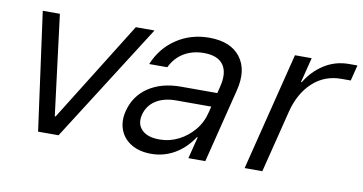

<svg xmlns="http://www.w3.org/2000/svg" viewBox="-58 -651 1515 801"><g transform="rotate(10 700.0 -250.5)"><path d="M135.8 0 67.5 -500H140L193.3 -75H196.7L461.7 -500H540.8L222.5 0Z M615.8 9.2Q566.7 9.2 532.1 -11.2Q497.5 -31.7 483.8 -67.5Q470 -103.3 480.8 -147.5Q497.5 -214.2 552.9 -251.3Q608.3 -288.3 690 -288.3H844.2L850.8 -315Q866.7 -376.7 843.3 -410Q820 -443.3 760.8 -443.3Q713.3 -443.3 676.7 -421.7Q640 -400 620 -358.3H543.3Q572.5 -429.2 633.3 -469.6Q694.2 -510 771.7 -510Q862.5 -510 903.8 -456.2Q945 -402.5 922.5 -313.3L844.2 0H772.5L795.8 -92.5H792.5Q760 -43.3 714.6 -17.1Q669.2 9.2 615.8 9.2ZM639.2 -55.8Q682.5 -55.8 720.4 -75Q758.3 -94.2 785.8 -127.5Q813.3 -160.8 823.3 -204.2L829.2 -228.3H680.8Q628.3 -228.3 594.2 -206.2Q560 -184.2 550 -143.3Q540.8 -104.2 565 -80Q589.2 -55.8 639.2 -55.8Z M1010.8 0 1135.8 -500H1206.7L1180 -394.2H1183.3Q1212.5 -443.3 1259.6 -473.3Q1306.7 -503.3 1364.2 -503.3H1400L1383.3 -436.7H1343.3Q1272.5 -436.7 1222.1 -390Q1171.7 -343.3 1151.7 -263.3L1085.8 0Z"/></g></svg>

Font: Funnel Sans Light
Style: Italic
Weight: 300
Italic angle: -14.036°
Designer: NORD ID, Kristian Moeller
Foundry: Dicotype
Version: Version 1.000